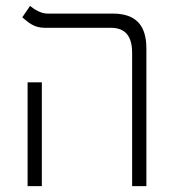

<svg xmlns="http://www.w3.org/2000/svg" viewBox="-20 -632 626 652"><path d="M428.7 0H477.1V-467.3C477.1 -546.4 441.4 -585.9 362.3 -585.9H141.6C117.2 -585.9 96.7 -600.6 82 -611.8L55.7 -573.2C73.7 -558.1 93.8 -537.6 131.3 -537.6H356C404.8 -537.6 428.7 -510.3 428.7 -451.7ZM73.7 0H122.1V-352.5H73.7Z"/></svg>

Font: Cascadia Code PL ExtraLight
Style: Regular
Weight: 200
Monospace: yes
Designer: Aaron Bell
Foundry: Saja Typeworks
Version: Version 2404.023